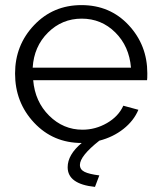

<svg xmlns="http://www.w3.org/2000/svg" viewBox="-20 -550 627 752"><path d="M557 -263Q557 -241 556 -236H110Q117 -152 172.5 -97Q228 -42 303 -42Q354 -42 399 -68Q444 -94 463 -136L522 -120Q504 -77 463.5 -45Q423 -13 369 1Q293 61 293 96Q293 114 311 123Q329 132 369 137L352 182Q245 171 245 105Q245 56 300 10Q188 10 113.5 -69.5Q39 -149 39 -262Q39 -373 113.5 -451.5Q188 -530 299 -530Q411 -530 484 -451.5Q557 -373 557 -263ZM108 -285H493Q486 -369 431.5 -423Q377 -477 300 -477Q223 -477 168 -422.5Q113 -368 108 -285Z"/></svg>

Font: Raleway-v4020
Style: Regular
Weight: 400
Designer: Matt McInerney, Pablo Impallari, Rodrigo Fuenzalida
Foundry: Matt McInerney, Pablo Impallari, Rodrigo Fuenzalida
Version: Version 4.020;PS 004.020;hotconv 1.0.88;makeotf.lib2.5.64775